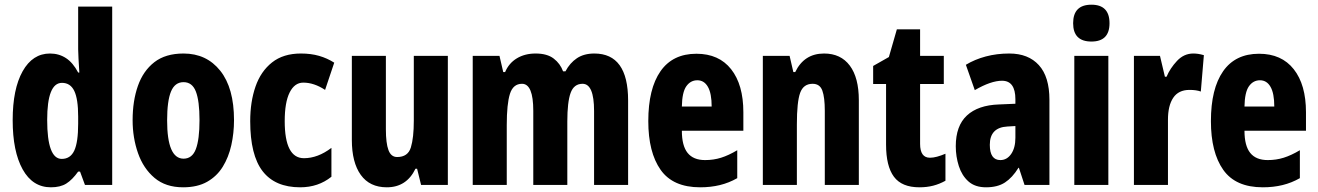

<svg xmlns="http://www.w3.org/2000/svg" viewBox="-20 -788 5614 818"><path d="M197 10Q119 10 76.5 -66.5Q34 -143 34 -276Q34 -409 76.5 -484.5Q119 -560 193 -560Q231 -560 261 -540.5Q291 -521 313 -479H318Q316 -513 314.5 -538Q313 -563 313 -578V-760H458V0H342L321 -57H313Q288 -22 262.5 -6Q237 10 197 10ZM243 -111Q280 -111 296.5 -146.5Q313 -182 313 -261V-292Q313 -366 296.5 -400.5Q280 -435 244 -435Q181 -435 181 -277Q181 -111 243 -111Z M977 -276Q977 -221 965.5 -169.5Q954 -118 929 -77.5Q904 -37 862.5 -13.5Q821 10 760 10Q686 10 638.5 -30Q591 -70 568 -135.5Q545 -201 545 -276Q545 -358 567.5 -422Q590 -486 637.5 -523Q685 -560 762 -560Q860 -560 918.5 -486.5Q977 -413 977 -276ZM692 -275Q692 -112 762 -112Q799 -112 814.5 -153Q830 -194 830 -276Q830 -358 814.5 -398Q799 -438 762 -438Q725 -438 708.5 -398Q692 -358 692 -275Z M1259 10Q1152 10 1099 -58.5Q1046 -127 1046 -272Q1046 -354 1068.5 -419Q1091 -484 1139 -522Q1187 -560 1262 -560Q1305 -560 1339.5 -550Q1374 -540 1404 -521L1365 -405Q1318 -436 1272 -436Q1235 -436 1214 -394Q1193 -352 1193 -272Q1193 -114 1275 -114Q1334 -114 1392 -158V-35Q1336 10 1259 10Z M1888 -550V0H1774L1757 -69H1750Q1712 10 1628 10Q1555 10 1517 -43Q1479 -96 1479 -192V-550H1624V-237Q1624 -178 1635 -148.5Q1646 -119 1672 -119Q1718 -119 1730.5 -160Q1743 -201 1743 -274V-550Z M2512 -560Q2656 -560 2656 -360V0H2511V-315Q2511 -431 2462 -431Q2425 -431 2411 -392Q2397 -353 2397 -271V0H2252V-316Q2252 -431 2204 -431Q2166 -431 2152.5 -388Q2139 -345 2139 -255V0H1994V-550H2108L2124 -481H2132Q2148 -519 2182 -539.5Q2216 -560 2262 -560Q2311 -560 2339 -538.5Q2367 -517 2379 -484H2389Q2408 -520 2438 -540Q2468 -560 2512 -560Z M2947 -559Q3043 -559 3095 -493Q3147 -427 3147 -310V-231H2885Q2885 -167 2909.5 -136.5Q2934 -106 2984 -106Q3020 -106 3052 -116Q3084 -126 3121 -148V-29Q3086 -9 3047 0.5Q3008 10 2963 10Q2847 10 2794.5 -64.5Q2742 -139 2742 -272Q2742 -410 2794 -484.5Q2846 -559 2947 -559ZM2951 -446Q2922 -446 2904 -420.5Q2886 -395 2885 -334H3012Q3012 -390 2996 -418Q2980 -446 2951 -446Z M3491 -560Q3562 -560 3600.5 -508.5Q3639 -457 3639 -361V0H3494V-316Q3494 -373 3483.5 -402Q3473 -431 3442 -431Q3403 -431 3389 -392.5Q3375 -354 3375 -258V0H3230V-550H3344L3360 -481H3368Q3406 -560 3491 -560Z M3942 -116Q3956 -116 3972.5 -120.5Q3989 -125 4008 -133V-18Q3983 -4 3956 3Q3929 10 3897 10Q3822 10 3788.5 -35Q3755 -80 3755 -172V-430H3700V-507L3767 -545L3801 -663H3900V-550H4001V-430H3900V-175Q3900 -116 3942 -116Z M4280 -560Q4361 -560 4406 -510.5Q4451 -461 4451 -363V0H4345L4321 -73H4319Q4293 -31 4261.5 -10.5Q4230 10 4181 10Q4134 10 4106 -15Q4078 -40 4065 -80.5Q4052 -121 4052 -165Q4052 -252 4099.5 -296Q4147 -340 4236 -343L4306 -346V-365Q4306 -444 4249 -444Q4202 -444 4133 -404L4095 -512Q4133 -535 4180 -547.5Q4227 -560 4280 -560ZM4272 -249Q4197 -245 4197 -171Q4197 -106 4242 -106Q4270 -106 4288 -132Q4306 -158 4306 -201V-251Z M4630 -768Q4707 -768 4707 -689Q4707 -611 4630 -611Q4552 -611 4552 -689Q4552 -768 4630 -768ZM4702 -550V0H4557V-550Z M5064 -560Q5074 -560 5084.5 -558.5Q5095 -557 5109 -553L5096 -398Q5077 -405 5048 -405Q5001 -405 4978.5 -371.5Q4956 -338 4956 -278V0H4811V-550H4922L4943 -461H4950Q4965 -497 4994.5 -528.5Q5024 -560 5064 -560Z M5344 -559Q5440 -559 5492 -493Q5544 -427 5544 -310V-231H5282Q5282 -167 5306.5 -136.5Q5331 -106 5381 -106Q5417 -106 5449 -116Q5481 -126 5518 -148V-29Q5483 -9 5444 0.5Q5405 10 5360 10Q5244 10 5191.5 -64.5Q5139 -139 5139 -272Q5139 -410 5191 -484.5Q5243 -559 5344 -559ZM5348 -446Q5319 -446 5301 -420.5Q5283 -395 5282 -334H5409Q5409 -390 5393 -418Q5377 -446 5348 -446Z"/></svg>

Font: Noto Sans Lao ExtraCondensed ExtraBold
Style: Regular
Weight: 800
Width: 2
Designer: Monotype Design Team
Foundry: Monotype Imaging Inc.
Version: Version 2.003; ttfautohint (v1.8.4.7-5d5b)